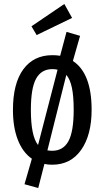

<svg xmlns="http://www.w3.org/2000/svg" viewBox="-20 -815 525 964"><path d="M440 -264Q440 -137 387.5 -62.5Q335 12 242 12Q220 12 203 8L172 129L103 110L140 -18Q94 -50 69.5 -113Q45 -176 45 -263Q45 -396 97 -467Q149 -538 243 -538Q264 -538 282 -535L314 -655L382 -635L346 -509Q440 -447 440 -264ZM135 -263Q135 -132 171 -87L269 -465Q257 -468 243 -468Q188 -468 161.5 -420.5Q135 -373 135 -263ZM350 -264Q350 -332 341 -374.5Q332 -417 313 -439L218 -60Q232 -58 242 -58Q297 -58 323.5 -106Q350 -154 350 -264ZM303 -795 342 -725 164 -639 138 -683Z"/></svg>

Font: Fira Sans Extra Condensed
Style: Regular
Weight: 400
Width: 1
Designer: Carrois Corporate & Edenspiekermann AG
Foundry: Carrois Corporate GbR & Edenspiekermann AG
Version: Version 4.203